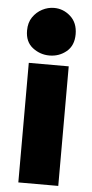

<svg xmlns="http://www.w3.org/2000/svg" viewBox="-55 -810 402 843"><g transform="rotate(5 146.0 -388.5)"><path d="M59 0V-527H235V0ZM146 -567Q105 -567 72 -592.5Q39 -618 39 -668Q39 -703 55.5 -727Q72 -751 97 -764Q122 -777 149 -777Q190 -777 221.5 -748.5Q253 -720 253 -670Q253 -620 221 -593.5Q189 -567 146 -567Z"/></g></svg>

Font: Onest Black
Style: Regular
Weight: 900
Designer: Dmitri Voloshin, Andrey Kudryavtsev
Foundry: Dmitri Voloshin, Andrey Kudryavtsev
Version: Version 1.000;gftools[0.9.33]